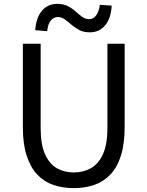

<svg xmlns="http://www.w3.org/2000/svg" viewBox="-20 -959 761 992"><path d="M361 13Q305 13 257 -3Q209 -19 173.5 -56Q138 -93 118 -154Q98 -215 98 -302V-733H190V-300Q190 -212 213 -161.5Q236 -111 274.5 -89.5Q313 -68 361 -68Q410 -68 449 -89.5Q488 -111 511.5 -161.5Q535 -212 535 -300V-733H624V-302Q624 -215 604.5 -154Q585 -93 549 -56Q513 -19 465 -3Q417 13 361 13ZM444 -792Q412 -792 389.5 -804Q367 -816 349 -831.5Q331 -847 314.5 -859Q298 -871 279 -871Q257 -871 242 -852.5Q227 -834 224 -798L162 -803Q166 -866 196 -902.5Q226 -939 276 -939Q307 -939 330 -927.5Q353 -916 370.5 -900Q388 -884 404.5 -872Q421 -860 441 -860Q462 -860 476.5 -879Q491 -898 496 -934L557 -930Q554 -866 524 -829Q494 -792 444 -792Z"/></svg>

Font: Noto Sans TC
Style: Regular
Weight: 400
Designer: Ryoko NISHIZUKA  (kana, bopomofo & ideographs); Paul D. Hunt (Latin, Greek & Cyrillic); Sandoll Communications , Soo-you
Foundry: Adobe
Version: Version 2.004-H2;hotconv 1.0.118;makeotfexe 2.5.65603